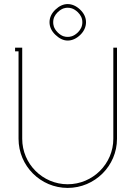

<svg xmlns="http://www.w3.org/2000/svg" viewBox="-20 -913 665 942"><path d="M554 -232V-679H536V-232C536 -109 435 -9 312 -9C189 -9 89 -109 89 -232V-679H54V-661H71V-232C71 -99 179 9 312 9C445 9 554 -99 554 -232ZM362 -853C376 -839 384 -824 384 -804C384 -784 376 -768 362 -754C340 -733 322 -732 312 -732C302 -732 284 -733 263 -754C242 -775 241 -794 241 -804C241 -824 249 -839 263 -853C285 -874 302 -875 312 -875C322 -875 340 -874 362 -853ZM312 -893C291 -893 271 -884 252 -866C233 -848 223 -827 223 -804C223 -781 233 -760 252 -742C271 -724 291 -714 312 -714C333 -714 354 -723 373 -741C392 -759 402 -781 402 -804C402 -827 392 -848 373 -866C354 -884 333 -893 312 -893Z"/></svg>

Font: Rawengulk
Style: Light
Weight: 300
Version: Version 0.9